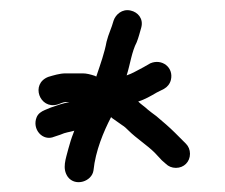

<svg xmlns="http://www.w3.org/2000/svg" viewBox="-20 -543 448 382"><path d="M358 -237C358 -245 355 -252 350 -257L328 -279C317 -290 304 -301 291 -312C284 -317 279 -321 274 -325C269 -330 261 -335 255 -341C268 -345 280 -352 292 -359L306 -366C313 -370 318 -376 320 -384C326 -409 302 -427 279 -417L265 -409C253 -403 244 -397 232 -393C239 -415 242 -440 252 -459C256 -469 258 -478 261 -488C266 -506 254 -519 240 -522C223 -526 210 -514 206 -502C202 -487 196 -476 192 -460C188 -438 180 -416 173 -395C172 -393 172 -392 172 -391C171 -391 170 -391 169 -392C160 -395 152 -397 145 -397H110C99 -397 86 -393 76 -390C40 -376 59 -325 94 -335C98 -336 106 -340 110 -340H118C104 -337 95 -334 81 -329L69 -324C62 -321 56 -317 53 -310C43 -286 65 -261 88 -271L100 -275C111 -280 118 -280 128 -283C127 -282 127 -280 126 -278C122 -268 119 -258 116 -247C111 -227 103 -208 115 -191C130 -171 163 -182 166 -204C170 -243 186 -281 201 -310C202 -309 204 -307 206 -306L223 -294C228 -291 232 -287 236 -283C251 -268 273 -254 288 -239C293 -234 297 -229 302 -224L310 -217C315 -212 322 -209 330 -209C346 -209 358 -221 358 -237Z"/></svg>

Font: Electronic
Style: Regular
Weight: 400
Version: Version 1.011